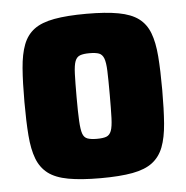

<svg xmlns="http://www.w3.org/2000/svg" viewBox="-44 -561 594 612"><g transform="rotate(-5 253.5 -255.0)"><path d="M254 8Q192 8 151 0.5Q110 -7 86.5 -25Q63 -43 51.5 -73Q40 -103 36.5 -148Q33 -193 33 -255Q33 -318 36.5 -363Q40 -408 51.5 -438Q63 -468 86.5 -485.5Q110 -503 151 -510.5Q192 -518 254 -518Q316 -518 356.5 -510.5Q397 -503 420.5 -485.5Q444 -468 455.5 -438Q467 -408 470.5 -363Q474 -318 474 -255Q474 -193 470.5 -148Q467 -103 455.5 -73Q444 -43 420.5 -25Q397 -7 356.5 0.5Q316 8 254 8ZM253 -118Q273 -118 283.5 -122Q294 -126 299 -139Q304 -152 305 -180Q306 -208 306 -255Q306 -303 305 -330.5Q304 -358 299 -371Q294 -384 283.5 -388Q273 -392 253 -392Q234 -392 223 -388Q212 -384 207 -371Q202 -358 201 -330.5Q200 -303 200 -255Q200 -208 201.5 -180Q203 -152 207.5 -139Q212 -126 223 -122Q234 -118 253 -118Z"/></g></svg>

Font: Saira SemiCondensed ExtraBold
Style: Regular
Weight: 800
Width: 4
Designer: Hector Gatti with collaboration of the Omnibus-Type team
Foundry: Omnibus-Type
Version: Version 1.101